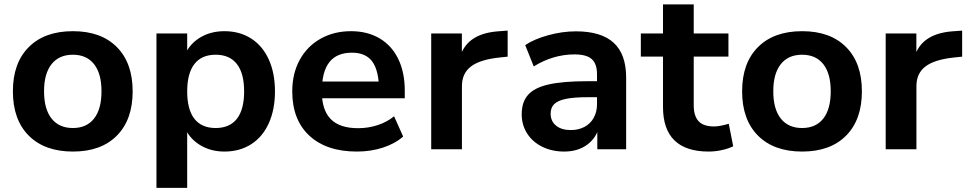

<svg xmlns="http://www.w3.org/2000/svg" viewBox="-20 -695 4518 894"><path d="M40 -269.8Q40 -401.9 114 -475.8Q187.9 -549.8 319.6 -549.8Q450.6 -549.8 524.1 -475.8Q597.7 -401.9 597.7 -269.8Q597.7 -137.5 524.1 -63.4Q450.6 10.7 319.6 10.7Q187.9 10.7 114 -63.4Q40 -137.5 40 -269.8ZM452.6 -270Q452.6 -352.1 418.1 -396.1Q383.5 -440.2 319.2 -440.2Q254.9 -440.2 220 -396.1Q185.1 -352.1 185.1 -270Q185.1 -187.3 220 -143.1Q254.9 -98.9 319.2 -98.9Q383.5 -98.9 418.1 -143.1Q452.6 -187.3 452.6 -270Z M1260.3 -269.5Q1260.3 -184.8 1231.6 -121.2Q1202.9 -57.6 1149.5 -23.4Q1096.2 10.7 1024.9 10.7Q958.7 10.7 907.8 -21.9Q856.9 -54.4 837.6 -109.4L851.6 -107.2V179.7H708.5V-539.1H851.6V-429.7H837.6Q856.4 -484.6 907 -517.2Q957.5 -549.8 1024.9 -549.8Q1096.2 -549.8 1149.5 -515.6Q1202.9 -481.4 1231.6 -417.8Q1260.3 -354.2 1260.3 -269.5ZM851.6 -269.5Q851.6 -184.8 885.3 -141.8Q918.9 -98.9 984.1 -98.9Q1049.3 -98.9 1083 -141.8Q1116.7 -184.8 1116.7 -269.5Q1116.7 -353.5 1083 -396.9Q1049.3 -440.2 984.1 -440.2Q918.9 -440.2 885.3 -396.9Q851.6 -353.5 851.6 -269.5Z M1340.8 -269.5Q1340.8 -352.1 1375.2 -415.6Q1409.7 -479.2 1472.2 -514.5Q1534.7 -549.8 1614.7 -549.8Q1690.7 -549.8 1747.4 -516.4Q1804.2 -482.9 1834.5 -420.3Q1864.7 -357.7 1864.7 -273.4V-237.3H1458.7V-315.4H1761.2L1745.1 -274.2Q1744.4 -365.2 1714.1 -407.5Q1683.8 -449.7 1618.9 -449.7Q1548.1 -449.7 1513.3 -405.2Q1478.5 -360.6 1478.5 -269.3Q1478.5 -182.6 1520.1 -140.4Q1561.8 -98.1 1647 -98.1Q1695.6 -98.1 1739.3 -112.7Q1783 -127.2 1814.9 -153.6L1857.2 -59.3Q1820.1 -26.4 1763.5 -7.8Q1707 10.7 1642.1 10.7Q1500.2 10.7 1420.5 -63.2Q1340.8 -137.2 1340.8 -269.5Z M1987.8 -539.1H2130.6V-410.4H2116.7Q2130.4 -475.1 2175.4 -509Q2220.5 -543 2297.9 -549.1L2343.8 -552.5V-431.2L2308.1 -427.5Q2215.6 -418 2173.2 -385.7Q2130.9 -353.5 2130.9 -294.2V0H1987.8Z M2409.2 -162.8Q2409.2 -219.5 2438.4 -252.9Q2467.5 -286.4 2534.1 -301.6Q2600.6 -316.9 2715.6 -316.9H2777.6V-242.4H2716.6Q2652.3 -242.4 2614.9 -234.6Q2577.4 -226.8 2560.7 -210.4Q2543.9 -194.1 2543.9 -166Q2543.9 -130.6 2569.2 -110Q2594.5 -89.4 2637.5 -89.4Q2673.6 -89.4 2701.5 -104.2Q2729.5 -119.1 2744.6 -146.6Q2759.8 -174.1 2759.8 -209.2V-349.1Q2759.8 -397.9 2735.4 -419.8Q2710.9 -441.7 2655 -441.7Q2605.2 -441.7 2557.4 -427.5Q2509.5 -413.3 2465.3 -385.7L2425.5 -484.9Q2467.5 -513.2 2533 -531.1Q2598.4 -549.1 2661.6 -549.1Q2779.5 -549.1 2837.5 -495.8Q2895.5 -442.6 2895.5 -333.7V0H2761.2V-111.6H2771.5Q2759 -54.9 2715.2 -22.1Q2671.4 10.7 2607.2 10.7Q2550.3 10.7 2505 -11.6Q2459.7 -33.9 2434.4 -73.6Q2409.2 -113.3 2409.2 -162.8Z M3067.1 -196.5V-431.6H2963.9V-539.1H3067.1V-674.6H3210.2V-539.1H3371.8V-431.6H3210.2V-204.1Q3210.2 -154.8 3232.9 -130.5Q3255.6 -106.2 3304.9 -106.2Q3330.8 -106.2 3373.3 -118.7L3394 -13.9Q3372.1 -2.9 3340.9 3.9Q3309.8 10.7 3279.8 10.7Q3173.6 10.7 3120.4 -41.4Q3067.1 -93.5 3067.1 -196.5Z M3435.5 -269.8Q3435.5 -401.9 3509.5 -475.8Q3583.4 -549.8 3715.1 -549.8Q3846.1 -549.8 3919.6 -475.8Q3993.2 -401.9 3993.2 -269.8Q3993.2 -137.5 3919.6 -63.4Q3846.1 10.7 3715.1 10.7Q3583.4 10.7 3509.5 -63.4Q3435.5 -137.5 3435.5 -269.8ZM3848.1 -270Q3848.1 -352.1 3813.6 -396.1Q3779.1 -440.2 3714.7 -440.2Q3650.4 -440.2 3615.5 -396.1Q3580.6 -352.1 3580.6 -270Q3580.6 -187.3 3615.5 -143.1Q3650.4 -98.9 3714.7 -98.9Q3779.1 -98.9 3813.6 -143.1Q3848.1 -187.3 3848.1 -270Z M4104 -539.1H4246.8V-410.4H4232.9Q4246.6 -475.1 4291.6 -509Q4336.7 -543 4414.1 -549.1L4460 -552.5V-431.2L4424.3 -427.5Q4331.8 -418 4289.4 -385.7Q4247.1 -353.5 4247.1 -294.2V0H4104Z"/></svg>

Font: Min Sans VF VF
Style: Regular
Weight: 400
Designer: Jinseong-Kim, NotoSansCJK, Nunito
Foundry: Jinseong-Kim
Version: Version 1.420;Glyphs 3.1.2 (3151)